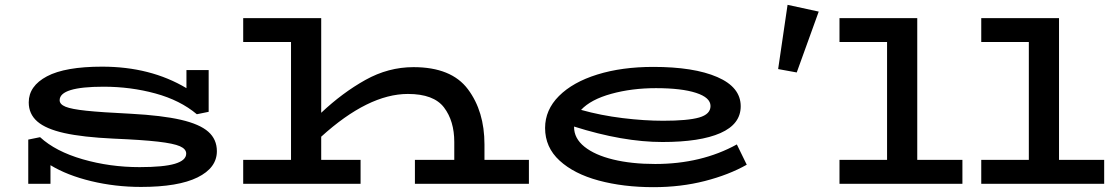

<svg xmlns="http://www.w3.org/2000/svg" viewBox="-20 -761 4638 795"><path d="M878 -135Q878 -66 798 -26.5Q718 13 564 13Q457 13 357.5 -11Q258 -35 189 -77V0H97V-183L146 -193Q210 -134 322.5 -101.5Q435 -69 558 -69Q658 -69 704.5 -83Q751 -97 751 -125Q751 -144 725 -155.5Q699 -167 634 -174.5Q569 -182 450 -187Q323 -193 246.5 -210Q170 -227 134.5 -258Q99 -289 99 -337Q99 -405 174.5 -445Q250 -485 403 -485Q603 -485 752 -396V-471H844V-298L795 -288Q726 -346 623.5 -374Q521 -402 409 -402Q227 -402 227 -346Q227 -329 251.5 -319Q276 -309 337.5 -302.5Q399 -296 522 -290Q651 -283 729 -265Q807 -247 842.5 -215.5Q878 -184 878 -135Z M2170 -99V0H1698V-99H1861V-173Q1861 -260 1818.5 -316Q1776 -372 1669 -372Q1505 -372 1310 -195V-99H1473V0H987V-99H1185V-587H987V-686H1310V-294Q1398 -377 1493 -430Q1588 -483 1692 -483Q1849 -483 1917.5 -391.5Q1986 -300 1986 -163V-99Z M3072 -79Q2998 -37 2898.5 -11.5Q2799 14 2686 14Q2561 14 2459 -13.5Q2357 -41 2297 -96Q2237 -151 2237 -231Q2237 -306 2294.5 -363.5Q2352 -421 2453.5 -452.5Q2555 -484 2685 -484Q2853 -484 2950 -442Q3047 -400 3047 -321Q3047 -247 2963 -210Q2879 -173 2723 -173Q2559 -173 2357 -237V-235Q2357 -188 2400 -153.5Q2443 -119 2519 -100.5Q2595 -82 2693 -82Q2884 -82 3031 -163ZM2386 -306Q2468 -283 2558 -272Q2648 -261 2726 -261Q2828 -261 2875 -274.5Q2922 -288 2922 -322Q2922 -357 2862 -376.5Q2802 -396 2696 -396Q2596 -396 2511 -372.5Q2426 -349 2386 -306Z M3370 -713 3279 -461 3202 -475 3241 -741Z M3965 -99V0H3456V-99H3653V-587H3456V-686H3778V-99Z M4552 -99V0H4043V-99H4240V-587H4043V-686H4365V-99Z"/></svg>

Font: BioRhyme Expanded
Style: Bold
Weight: 700
Width: 7
Designer: Aoife Mooney
Foundry: Aoife Mooney Type
Version: Version 1.000